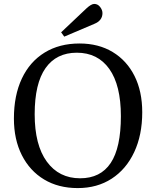

<svg xmlns="http://www.w3.org/2000/svg" viewBox="-20 -946 797 980"><path d="M377 14Q278 14 205 -30Q132 -74 91.5 -154Q51 -234 51 -341Q51 -459 91.5 -545Q132 -631 207.5 -677.5Q283 -724 386 -724Q483 -724 555 -680.5Q627 -637 666.5 -558.5Q706 -480 706 -373Q706 -257 665 -169.5Q624 -82 550 -34Q476 14 377 14ZM389 -36Q493 -36 545 -114Q597 -192 597 -353Q597 -511 538 -594Q479 -677 372 -677Q268 -677 212.5 -598.5Q157 -520 157 -363Q157 -206 219 -121Q281 -36 389 -36ZM308 -759 292 -781 421 -903Q446 -926 461 -926Q479 -926 491 -910.5Q503 -895 503 -879Q503 -841 461 -824Z"/></svg>

Font: Literata 36pt
Style: Regular
Weight: 400
Designer: Latin by Veronika Burian and Jose Scaglione. Greek by Irene Vlachou. Cyrillic by Vera Evstafieva.
Foundry: TypeTogether
Version: Version 3.002